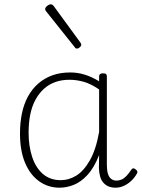

<svg xmlns="http://www.w3.org/2000/svg" viewBox="-20 -856 661 893"><path d="M257 17Q204 17 162 -13Q120 -43 96.5 -99Q73 -155 73 -235Q73 -285 82 -328.5Q91 -372 110 -407Q129 -442 157.5 -467Q186 -492 223 -505.5Q260 -519 307 -519Q341 -519 373.5 -509Q406 -499 441 -478V-500Q441 -508 445.5 -511.5Q450 -515 459 -515Q469 -515 473 -511.5Q477 -508 477 -500V-89Q477 -66 481.5 -49.5Q486 -33 496.5 -24.5Q507 -16 522 -16Q534 -16 545.5 -21Q557 -26 568 -37.5Q579 -49 591 -67Q595 -73 600.5 -73Q606 -73 611 -68Q617 -64 618.5 -59Q620 -54 617 -49Q605 -28 589 -13.5Q573 1 554.5 9Q536 17 518 17Q500 17 486 11.5Q472 6 461.5 -5.5Q451 -17 446 -34Q441 -51 440 -74Q440 -89 440.5 -104.5Q441 -120 441 -135Q418 -76 387 -42.5Q356 -9 322.5 4Q289 17 257 17ZM113 -238Q113 -177 129.5 -126.5Q146 -76 179.5 -47Q213 -18 263 -18Q300 -18 334.5 -39Q369 -60 397.5 -109.5Q426 -159 441 -242V-440Q403 -466 369.5 -475.5Q336 -485 303 -485Q267 -485 237.5 -474.5Q208 -464 185 -443.5Q162 -423 145.5 -393Q129 -363 121 -324.5Q113 -286 113 -238ZM339 -630Q336 -630 333 -631Q330 -632 328 -636L194 -804Q192 -807 191 -809Q190 -811 190 -814Q190 -819 194.5 -824Q199 -829 205 -832.5Q211 -836 216 -836Q223 -836 229 -829L354 -658Q356 -655 357 -652.5Q358 -650 358 -648Q358 -642 351 -636Q344 -630 339 -630Z"/></svg>

Font: Playwrite HR Lijeva Thin
Style: Regular
Weight: 250
Designer: Veronika Burian, José Scaglione
Foundry: TypeTogether
Version: Version 1.002